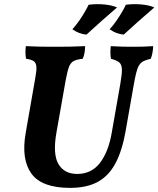

<svg xmlns="http://www.w3.org/2000/svg" viewBox="-20 -903 769 932"><path d="M319.8 9Q182.9 9 132.6 -60.2Q82.2 -129.4 104.7 -257.6L151.6 -526.3Q158.1 -561.5 156.6 -579.8Q155.1 -598.2 143.6 -606.2Q132 -614.2 106.4 -617.7Q103.9 -630.9 103.6 -646.9Q103.3 -662.8 105.4 -679Q141.4 -677 174.3 -676.5Q207.2 -676 246.2 -676Q281.8 -676 317.2 -676.5Q352.7 -677 393.3 -679Q392.8 -663.3 390.6 -648.4Q388.3 -633.4 381.7 -617.7Q352.8 -614.7 337.6 -606.7Q322.4 -598.7 314.4 -577Q306.4 -555.4 298.4 -511.1L254.6 -263.1Q235.1 -155.4 263.5 -107Q291.9 -58.6 354.4 -58.6Q423.7 -58.6 464.9 -111.9Q506.1 -165.2 522.1 -257L563.8 -494.7Q572.4 -542.9 571.7 -566.4Q571 -589.9 558.8 -600.1Q546.7 -610.3 518.7 -617.7Q516.2 -632.4 515.9 -647.3Q515.7 -662.3 517.7 -679Q549.7 -677 575.6 -676.5Q601.5 -676 621.4 -676Q649.6 -676 671.4 -676.5Q693.2 -677 723.5 -679Q723 -663.3 720.2 -647.6Q717.4 -631.9 711.9 -617.7Q690.9 -612.8 677.7 -606.6Q664.5 -600.5 656 -587.5Q647.5 -574.5 641.3 -549.9Q635 -525.4 628 -484.2L589.7 -266.5Q572.7 -169.7 539.7 -108.9Q506.7 -48 453.4 -19.5Q400.1 9 319.8 9ZM580.6 -735Q544 -738.1 512.3 -761Q530.7 -781.3 546.1 -803.7Q561.6 -826.1 573.3 -846.6Q585.1 -867.1 591 -880Q630.9 -885 668.6 -881.2Q706.3 -877.3 729 -866.8Q687.8 -831.6 649.3 -797.2Q610.9 -762.7 580.6 -735ZM399.7 -735Q363.1 -738.1 331.4 -761Q349.8 -781.3 365.2 -803.7Q380.7 -826.1 392.4 -846.6Q404.2 -867.1 410.1 -880Q450.1 -885 487.7 -881.2Q525.4 -877.3 548.1 -866.8Q506.9 -831.6 468.4 -797.2Q430 -762.7 399.7 -735Z"/></svg>

Font: Vollkorn
Style: Italic
Weight: 400
Italic angle: -11°
Designer: Friedrich Althausen
Foundry: Friedrich Althausen
Version: Version 5.001